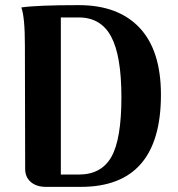

<svg xmlns="http://www.w3.org/2000/svg" viewBox="-20 -728 694 748"><path d="M159 0Q122 0 100 -19Q78 -38 78 -70L77 -551Q77 -662 63 -699Q125 -708 287 -708Q441 -708 524 -619.5Q607 -531 607 -359Q607 0 295 0ZM217 -48H287Q375 -48 414 -117Q453 -186 453 -349Q453 -511 413 -585.5Q373 -660 287 -660H217Z"/></svg>

Font: Arima Koshi Bold
Style: Regular
Weight: 700
Designer: Joana Correia and Natanael Gama
Foundry: NDISCOVER
Version: Version 1.019;PS 001.019;hotconv 1.0.88;makeotf.lib2.5.64775